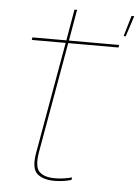

<svg xmlns="http://www.w3.org/2000/svg" viewBox="-53 -765 590 813"><g transform="rotate(5 242.5 -359.0)"><path d="M447.5 -631H456.5L485 -719H473.5ZM208 5Q245.5 5 280.5 -5L282.5 -16Q246 -6 210 -6Q163.5 -6 143 -27.2Q122.5 -48.5 133.5 -112L216.5 -581H430L432 -592H218.5L241.5 -724.5H230.5L207.5 -592H63.5L61.5 -581H205.5L121.5 -106Q110 -39.5 135.2 -17.2Q160.5 5 208 5Z"/></g></svg>

Font: Anybody Thin
Style: Italic
Weight: 100
Italic angle: -10°
Designer: Tyler Finck
Foundry: Etcetera Type Company
Version: Version 1.114;gftools[0.9.25]